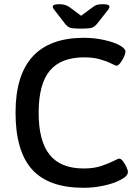

<svg xmlns="http://www.w3.org/2000/svg" viewBox="-20 -887 659 914"><path d="M54 -351Q54 -707 380 -707Q429 -707 476.5 -696.5Q524 -686 552 -670Q577 -655 577 -642Q577 -626 561.5 -600Q546 -574 534 -574Q531 -574 509 -585Q487 -596 455 -605Q423 -614 381 -614Q270 -614 217 -550.5Q164 -487 164 -350Q164 -215 216.5 -150Q269 -85 378 -85Q426 -85 461 -96.5Q496 -108 528 -124Q542 -132 547 -132Q556 -132 565.5 -119.5Q575 -107 582 -91.5Q589 -76 589 -69Q589 -49 556 -32Q526 -15 477 -4Q428 7 378 7Q212 7 133 -80Q54 -167 54 -351ZM288 -776 244 -833Q231 -848 231 -855Q231 -867 260 -867Q277 -867 288 -864Q299 -861 311 -853L366 -812L423 -854Q433 -862 443.5 -864.5Q454 -867 472 -867Q501 -867 501 -855Q501 -851 498 -845.5Q495 -840 487 -831L444 -776Q431 -760 418.5 -755.5Q406 -751 379 -751H353Q325 -751 312.5 -755.5Q300 -760 288 -776Z"/></svg>

Font: Asap-Medium
Style: Regular
Weight: 500
Designer: Pablo Cosgaya
Foundry: Omnibus-Type
Version: Version 2.000; ttfautohint (v1.8)